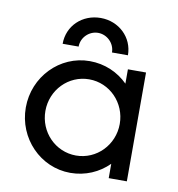

<svg xmlns="http://www.w3.org/2000/svg" viewBox="-71 -654 670 724"><g transform="rotate(10 264.0 -292.5)"><path d="M132.6 -468.8H193.8C193.8 -504.2 223.6 -532.6 257.6 -532.6C291.7 -532.6 321.5 -504.2 321.5 -468.8H382.6C382.6 -537.5 327.1 -589.6 257.6 -589.6C187.5 -589.6 132.6 -538.2 132.6 -468.8ZM245.1 5.6C302.8 5.6 354.2 -17.4 391.7 -54.9V0H461.1V-416.7H391.7V-361.8C354.2 -399.3 302.8 -422.2 245.1 -422.2C130.6 -422.2 37.5 -326.4 37.5 -208.3C37.5 -90.3 130.6 5.6 245.1 5.6ZM254.9 -62.5C175.7 -62.5 112.5 -127.8 112.5 -208.3C112.5 -288.9 175.7 -354.2 254.9 -354.2C334 -354.2 397.2 -288.9 397.2 -208.3C397.2 -127.8 334 -62.5 254.9 -62.5Z"/></g></svg>

Font: Afacad
Style: Regular
Weight: 400
Designer: Kristian Moeller
Foundry: Dicotype
Version: Version 1.000